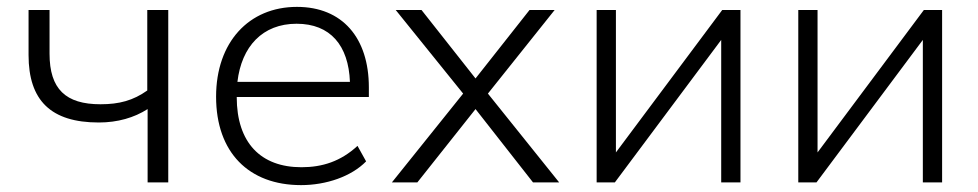

<svg xmlns="http://www.w3.org/2000/svg" viewBox="-20 -530 2842 558"><path d="M409 -213V0H469V-501H408V-267C367 -238 327 -227 272 -227C171 -227 124 -271 124 -374V-501H63V-370C63 -238 128 -174 267 -174C322 -174 370 -188 409 -213Z M855 8C928 8 1001 -17 1044 -61L1019 -106C970 -61 917 -44 856 -44C738 -44 668 -115 668 -248H1052V-276C1052 -420 975 -510 843 -510C703 -510 608 -407 608 -249C608 -87 703 8 855 8ZM670 -292C682 -395 743 -461 842 -461C940 -461 993 -398 997 -292Z M1119 0H1193L1362 -213L1529 0H1605L1398 -258L1592 -501H1519L1362 -302L1205 -501H1130L1326 -258Z M1714 0H1767L2076 -414V0H2132V-501H2079L1770 -87V-501H1714Z M2300 0H2353L2662 -414V0H2718V-501H2665L2356 -87V-501H2300Z"/></svg>

Font: Poppy and Pepper Light
Style: Regular
Weight: 300
Designer: Thy Ha
Foundry: Thy Ha
Version: Version 0.001;Glyphs 3.2 (3227)